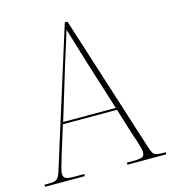

<svg xmlns="http://www.w3.org/2000/svg" viewBox="-110 -803 808 892"><g transform="rotate(-15 294.0 -357.0)"><path d="M-3 0V-10H18Q39 -10 49.5 -14Q60 -18 66.5 -31Q73 -44 81 -71L283 -714H296L507 -53Q516 -24 525.5 -17Q535 -10 566 -10H580V0H393V-10H424Q460 -10 469 -16.5Q478 -23 478 -38Q478 -47 473.5 -63.5Q469 -80 463.5 -97Q458 -114 454 -124L412 -259H152L112 -131Q109 -120 103.5 -102Q98 -84 93 -65.5Q88 -47 88 -37Q88 -23 97.5 -16.5Q107 -10 142 -10H188V0ZM156 -269H409L336 -501Q321 -552 306 -599.5Q291 -647 282 -679Q277 -664 269 -637Q261 -610 251.5 -581Q242 -552 235 -529Z"/></g></svg>

Font: Noto Serif Display SemiCondensed Thin
Style: Regular
Weight: 100
Width: 4
Designer: Monotype Design Team
Foundry: Monotype Imaging Inc.
Version: Version 2.009